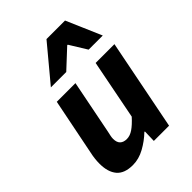

<svg xmlns="http://www.w3.org/2000/svg" viewBox="-222 -869 989 989"><g transform="rotate(-45 272.0 -375.0)"><path d="M155 12Q94 12 66 -21Q38 -54 38 -115Q38 -132 40 -150Q42 -168 46 -186L108 -496H244L186 -203Q183 -189 180.5 -177.5Q178 -166 178 -156Q178 -130 191 -117.5Q204 -105 228 -105Q251 -105 274.5 -121Q298 -137 327 -169L391 -496H528L430 0H319L321 -67H317Q284 -35 241.5 -11.5Q199 12 155 12ZM139 -570 299 -762H434L517 -570H414L356 -664H352L251 -570Z"/></g></svg>

Font: Source Sans 3 ExtraLight
Style: Bold Italic
Weight: 700
Italic angle: -11°
Version: Version 3.052;hotconv 1.1.0;makeotfexe 2.6.0